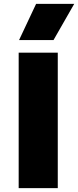

<svg xmlns="http://www.w3.org/2000/svg" viewBox="-20 -972 404 992"><path d="M76.5 0V-700H278.5V0ZM78.5 -765 166.5 -952H363.5L256.5 -765Z"/></svg>

Font: Geologica Cursive Black
Style: Regular
Weight: 900
Designer: Sindre Bremnes, Frode Helland
Foundry: Monokrom Skriftforlag AS
Version: Version 1.010;gftools[0.9.28]